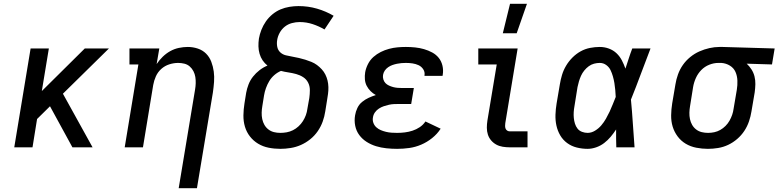

<svg xmlns="http://www.w3.org/2000/svg" viewBox="-20 -775 4095 1010"><path d="M55 0 141 -520H237L200 -296L426 -520H553L311 -282L467 0H361L243 -216L175 -149L151 0Z M920 215 1006 -303Q1009 -320 1009.5 -337Q1010 -354 1007.5 -370Q1005 -386 997.5 -400.5Q990 -415 978 -425.5Q966 -436 950 -440Q934 -444 917 -444Q894 -444 870.5 -436.5Q847 -429 828.5 -412.5Q810 -396 800 -373.5Q790 -351 786 -328L732 0H636L708 -436H661V-520H818L804 -438Q818 -459 836 -476.5Q854 -494 875.5 -506Q897 -518 921 -523Q945 -528 968 -528Q995 -528 1020.5 -519.5Q1046 -511 1064 -493Q1082 -475 1091.5 -450Q1101 -425 1104.5 -398.5Q1108 -372 1106 -344.5Q1104 -317 1100 -289L1016 215Z M1455 8Q1423 8 1393 2Q1363 -4 1338 -19Q1313 -34 1295 -57Q1277 -80 1268.5 -108.5Q1260 -137 1260.5 -168.5Q1261 -200 1266 -231L1275 -287Q1279 -309 1287.5 -331Q1296 -353 1311 -372Q1326 -391 1345.5 -406Q1365 -421 1387 -430Q1372 -442 1361.5 -457.5Q1351 -473 1345.5 -492Q1340 -511 1339.5 -531Q1339 -551 1342 -572Q1346 -595 1355 -618Q1364 -641 1378.5 -662Q1393 -683 1413 -699.5Q1433 -716 1455.5 -725.5Q1478 -735 1502.5 -739Q1527 -743 1550 -743Q1601 -743 1647.5 -729.5Q1694 -716 1735 -692L1687 -620Q1658 -637 1625 -648Q1592 -659 1556 -659Q1536 -659 1515.5 -653.5Q1495 -648 1478.5 -635Q1462 -622 1451.5 -603Q1441 -584 1438 -564Q1435 -546 1438.5 -528.5Q1442 -511 1454.5 -499.5Q1467 -488 1484 -484Q1501 -480 1518 -477Q1535 -474 1552.5 -470Q1570 -466 1586 -461Q1602 -456 1618 -449.5Q1634 -443 1647.5 -433Q1661 -423 1672.5 -410.5Q1684 -398 1691.5 -383Q1699 -368 1703 -351.5Q1707 -335 1707.5 -317Q1708 -299 1705.5 -281Q1703 -263 1700 -245L1691 -189Q1687 -162 1677.5 -135.5Q1668 -109 1651.5 -85Q1635 -61 1612 -42.5Q1589 -24 1563 -12.5Q1537 -1 1509 3.5Q1481 8 1455 8ZM1455 -76Q1471 -76 1488 -79Q1505 -82 1521 -90Q1537 -98 1550.5 -110.5Q1564 -123 1573.5 -138Q1583 -153 1589 -169.5Q1595 -186 1597 -203L1607 -259Q1610 -280 1610 -301Q1610 -322 1601 -340Q1592 -358 1575 -369Q1558 -380 1538 -385.5Q1518 -391 1497.5 -394Q1477 -397 1458 -402Q1439 -394 1423 -380Q1407 -366 1396.5 -348.5Q1386 -331 1379 -311.5Q1372 -292 1369 -273L1360 -217Q1357 -200 1356.5 -182.5Q1356 -165 1359.5 -148.5Q1363 -132 1371 -118Q1379 -104 1392 -94Q1405 -84 1421 -80Q1437 -76 1455 -76Z M2069 8Q2041 8 2012.5 5Q1984 2 1958 -6Q1932 -14 1909 -28.5Q1886 -43 1870 -64.5Q1854 -86 1848.5 -113.5Q1843 -141 1848 -169Q1851 -188 1860 -207Q1869 -226 1885 -239Q1901 -252 1919.5 -260.5Q1938 -269 1957 -275Q1942 -283 1929.5 -295.5Q1917 -308 1909 -323.5Q1901 -339 1899.5 -357.5Q1898 -376 1901 -395Q1905 -417 1916 -438.5Q1927 -460 1944.5 -475.5Q1962 -491 1983 -501.5Q2004 -512 2026.5 -518Q2049 -524 2071 -526Q2093 -528 2115 -528Q2140 -528 2164 -525.5Q2188 -523 2210.5 -516.5Q2233 -510 2253.5 -499Q2274 -488 2288 -470.5Q2302 -453 2307.5 -429.5Q2313 -406 2309 -382L2308 -376H2213V-378Q2216 -396 2206.5 -410.5Q2197 -425 2182 -432Q2167 -439 2150 -441.5Q2133 -444 2115 -444Q2103 -444 2091.5 -443Q2080 -442 2068 -439.5Q2056 -437 2044.5 -433Q2033 -429 2022 -421.5Q2011 -414 2004 -403.5Q1997 -393 1995 -381Q1993 -369 1996.5 -357.5Q2000 -346 2007.5 -338Q2015 -330 2026 -325Q2037 -320 2048 -317Q2059 -314 2071 -313Q2083 -312 2095 -312H2157L2143 -228H2081Q2067 -228 2053.5 -227.5Q2040 -227 2026.5 -224Q2013 -221 1999.5 -216.5Q1986 -212 1973.5 -204Q1961 -196 1952.5 -184Q1944 -172 1942 -158Q1939 -143 1944 -129Q1949 -115 1959.5 -105.5Q1970 -96 1983 -90.5Q1996 -85 2010.5 -81.5Q2025 -78 2039.5 -77Q2054 -76 2069 -76Q2089 -76 2109.5 -78.5Q2130 -81 2150 -87.5Q2170 -94 2188 -106Q2206 -118 2218 -136L2298 -98Q2280 -70 2253 -48.5Q2226 -27 2195.5 -14Q2165 -1 2133 3.5Q2101 8 2069 8Z M2662 0Q2643 0 2624.5 -3Q2606 -6 2590.5 -14.5Q2575 -23 2563.5 -36.5Q2552 -50 2546.5 -67Q2541 -84 2541 -103Q2541 -122 2544 -141L2593 -436H2496V-520H2703L2638 -127Q2637 -120 2637 -112.5Q2637 -105 2639.5 -98.5Q2642 -92 2648 -88Q2654 -84 2662 -84H2755V0ZM2625 -600 2663 -755H2752L2698 -600Z M3071 8Q3042 8 3014 1Q2986 -6 2963.5 -22.5Q2941 -39 2927 -63Q2913 -87 2907 -114.5Q2901 -142 2902 -171.5Q2903 -201 2908 -231L2925 -331Q2929 -356 2936.5 -381Q2944 -406 2958 -429.5Q2972 -453 2991.5 -472.5Q3011 -492 3034.5 -505Q3058 -518 3084 -523Q3110 -528 3135 -528Q3160 -528 3183 -519.5Q3206 -511 3223 -495Q3240 -479 3251 -458Q3262 -437 3270 -414Q3279 -441 3287.5 -467.5Q3296 -494 3306 -520H3402Q3376 -453 3351 -385.5Q3326 -318 3299 -251Q3305 -189 3309 -126Q3313 -63 3318 0H3222Q3221 -23 3221 -46.5Q3221 -70 3221 -94Q3208 -74 3192.5 -55.5Q3177 -37 3158 -22.5Q3139 -8 3116 0Q3093 8 3071 8ZM3071 -76Q3091 -76 3110 -87.5Q3129 -99 3143 -115.5Q3157 -132 3167.5 -150.5Q3178 -169 3187 -188Q3196 -207 3203.5 -226.5Q3211 -246 3219 -265Q3218 -284 3216.5 -302Q3215 -320 3212 -338Q3209 -356 3204 -373.5Q3199 -391 3191.5 -406.5Q3184 -422 3169 -433Q3154 -444 3135 -444Q3120 -444 3105 -440Q3090 -436 3077 -426.5Q3064 -417 3053.5 -404Q3043 -391 3036.5 -376.5Q3030 -362 3025.5 -347Q3021 -332 3018 -317L3002 -217Q2999 -201 2998 -185.5Q2997 -170 2998.5 -154.5Q3000 -139 3004.5 -124.5Q3009 -110 3018 -98.5Q3027 -87 3041.5 -81.5Q3056 -76 3071 -76Z M3704 8Q3673 8 3642.5 2Q3612 -4 3587 -19Q3562 -34 3544.5 -57.5Q3527 -81 3518.5 -109Q3510 -137 3510.5 -168.5Q3511 -200 3516 -231L3533 -331Q3537 -357 3546.5 -383.5Q3556 -410 3572 -433Q3588 -456 3610.5 -474.5Q3633 -493 3659 -504.5Q3685 -516 3712 -522Q3739 -528 3765 -528H3781L4055 -520L4041 -436L3908 -440Q3922 -427 3933 -410Q3944 -393 3949 -373Q3954 -353 3953.5 -332Q3953 -311 3950 -289L3933 -189Q3929 -163 3920 -136.5Q3911 -110 3895.5 -86.5Q3880 -63 3858 -44Q3836 -25 3810.5 -13Q3785 -1 3757.5 3.5Q3730 8 3704 8ZM3705 -76Q3721 -76 3737.5 -79.5Q3754 -83 3769 -91.5Q3784 -100 3796.5 -112.5Q3809 -125 3817.5 -140Q3826 -155 3831.5 -171Q3837 -187 3839 -203L3856 -303Q3860 -327 3859 -351.5Q3858 -376 3849 -396.5Q3840 -417 3820 -429.5Q3800 -442 3775 -444H3759Q3735 -444 3711 -434.5Q3687 -425 3669 -406.5Q3651 -388 3640.5 -364.5Q3630 -341 3626 -317L3610 -217Q3607 -200 3606.5 -182.5Q3606 -165 3609.5 -148.5Q3613 -132 3621 -118Q3629 -104 3642 -94Q3655 -84 3671 -80Q3687 -76 3705 -76Z"/></svg>

Font: Iosevka Etoile Medium
Style: Italic
Weight: 500
Italic angle: -9°
Designer: Belleve Invis
Foundry: Belleve Invis
Version: Version 22.1.2; ttfautohint (v1.8.4)